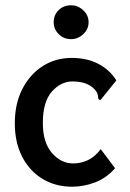

<svg xmlns="http://www.w3.org/2000/svg" viewBox="-20 -695 490 726"><path d="M252 11Q190 11 141 -18.5Q92 -48 64 -102Q36 -156 36 -229Q36 -303 64.5 -358.5Q93 -414 141.5 -445Q190 -476 251 -476Q309 -476 352 -453.5Q395 -431 420 -391L365 -323L359 -316L352 -321Q351 -329 349.5 -337.5Q348 -346 337 -358Q321 -374 300.5 -380.5Q280 -387 254 -387Q210 -387 176 -348.5Q142 -310 142 -230Q142 -156 176.5 -116.5Q211 -77 257 -77Q285 -77 311.5 -89Q338 -101 361 -131L415 -59Q383 -22 340 -5.5Q297 11 252 11ZM249 -547Q221 -547 202 -566Q183 -585 183 -611Q183 -638 201.5 -656.5Q220 -675 249 -675Q275 -675 295 -656Q315 -637 315 -611Q315 -585 295 -566Q275 -547 249 -547Z"/></svg>

Font: Inconsolata SemiCondensed Bold
Style: Regular
Weight: 700
Width: 4
Monospace: yes
Designer: Raph Levien, Cyreal, Brenton Simpson
Foundry: Raph Levien, Cyreal, Google
Version: Version 3.001; ttfautohint (v1.8.2.53-6de2)